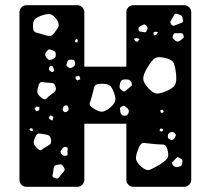

<svg xmlns="http://www.w3.org/2000/svg" viewBox="-20 -720 812 740"><path d="M82 0Q71 0 63 -7.5Q55 -15 55 -27V-673Q55 -684 63 -692Q71 -700 82 -700H278Q289 -700 297 -692Q305 -684 305 -673V-463H467V-673Q467 -684 475 -692Q483 -700 494 -700H690Q701 -700 709 -692Q717 -684 717 -673V-27Q717 -16 709 -8Q701 0 690 0H494Q483 0 475 -8Q467 -16 467 -27V-243H305V-27Q305 -16 297 -8Q289 0 278 0ZM664 -666Q655 -669 652 -663.5Q649 -658 644 -650Q639 -642 637 -637.5Q635 -633 640 -626Q646 -619 651 -621Q656 -623 664 -626Q673 -630 679.5 -631.5Q686 -633 685 -643Q684 -655 680 -659Q676 -663 664 -666ZM199 -644Q187 -661 176.5 -664.5Q166 -668 146 -662Q125 -655 116 -647.5Q107 -640 107 -618Q107 -598 118.5 -595Q130 -592 149 -586Q164 -581 172.5 -581.5Q181 -582 190 -594Q202 -609 205.5 -618.5Q209 -628 199 -644ZM543 -622Q538 -627 534 -625.5Q530 -624 523 -620Q517 -617 515 -614Q513 -611 514 -605Q515 -599 519 -598.5Q523 -598 529 -597Q535 -596 539 -595.5Q543 -595 545 -601Q549 -608 549 -612Q549 -616 543 -622ZM589 -596 579 -598 571 -594 573 -583 583 -587ZM687 -584Q684 -592 679.5 -592Q675 -592 667 -592Q659 -592 654.5 -592Q650 -592 647 -584Q644 -576 646.5 -572.5Q649 -569 656 -563Q663 -559 666.5 -560Q670 -561 676 -565Q683 -570 686.5 -573.5Q690 -577 687 -584ZM506 -574 496 -570 502 -561 510 -559 518 -569ZM280 -563 277 -571 270 -566 269 -558 278 -556ZM177 -528Q169 -531 165.5 -528Q162 -525 157 -519Q151 -509 158 -499Q163 -493 166.5 -490Q170 -487 178 -490Q187 -493 191 -496.5Q195 -500 195 -509Q195 -519 190.5 -522Q186 -525 177 -528ZM615 -497Q586 -504 573.5 -493Q561 -482 546 -456Q532 -432 532 -417Q532 -402 551 -381Q570 -360 584.5 -359.5Q599 -359 624 -370Q648 -381 654.5 -393Q661 -405 659 -431Q656 -461 650 -476Q644 -491 615 -497ZM253 -490Q242 -490 240 -483Q237 -475 236 -471Q235 -467 241 -462Q248 -457 252 -457.5Q256 -458 263 -463Q269 -468 269.5 -471.5Q270 -475 268 -483Q266 -489 262.5 -489.5Q259 -490 253 -490ZM186 -458Q184 -466 179 -466Q173 -467 170 -460Q167 -453 171 -448Q176 -445 178.5 -443Q181 -441 185 -444Q190 -447 188.5 -450Q187 -453 186 -458ZM285 -428 272 -425 271 -416 278 -410 290 -415ZM487 -401Q483 -409 479 -411.5Q475 -414 465 -414Q455 -414 450.5 -411.5Q446 -409 443 -400Q440 -389 441 -383Q442 -377 451 -371Q459 -365 463.5 -369.5Q468 -374 476 -380Q483 -386 486.5 -389Q490 -392 487 -401ZM168 -401Q153 -402 143.5 -404Q134 -406 129 -392Q123 -374 124 -364.5Q125 -355 140 -343Q153 -333 160 -341Q167 -349 180 -358Q190 -365 193.5 -370Q197 -375 194 -386Q191 -397 185 -399Q179 -401 168 -401ZM418 -366Q410 -388 399 -393Q388 -398 365 -397Q346 -396 343.5 -385Q341 -374 336 -356Q331 -336 326.5 -324.5Q322 -313 339 -303Q359 -290 371.5 -289.5Q384 -289 403 -304Q421 -319 424 -331.5Q427 -344 418 -366ZM244 -303Q242 -308 241 -311Q240 -314 234 -314Q226 -314 223 -304Q219 -295 226 -290Q232 -285 240 -291Q246 -295 244 -303ZM471 -303Q465 -308 461 -311Q457 -314 450 -310Q442 -306 442.5 -301.5Q443 -297 444 -288Q446 -276 458 -274Q470 -272 475 -284Q480 -294 471 -303ZM132 -308 120 -309 113 -301 120 -291 131 -295ZM608 -297 598 -296 599 -287 605 -284 611 -289ZM186 -269 176 -276 168 -269 171 -261 182 -255ZM106 -224 99 -226 93 -222 97 -216 106 -215ZM606 -224H597L595 -215L604 -213L609 -218ZM655 -205Q648 -214 637 -210Q626 -206 627 -194Q627 -188 630 -185.5Q633 -183 639 -181Q647 -179 653 -188Q656 -194 657.5 -197Q659 -200 655 -205ZM155 -202Q141 -204 132 -205.5Q123 -207 117 -194Q109 -178 110 -169Q111 -160 124 -148Q134 -137 141.5 -143.5Q149 -150 163 -157Q172 -162 175 -166.5Q178 -171 177 -181Q175 -192 170.5 -196Q166 -200 155 -202ZM572 -165Q550 -167 536.5 -169Q523 -171 515 -151Q504 -125 504 -110.5Q504 -96 525 -77Q545 -60 558.5 -66Q572 -72 595 -85Q615 -98 623.5 -108Q632 -118 626 -141Q621 -163 607.5 -163Q594 -163 572 -165ZM236 -153Q230 -155 226.5 -153Q223 -151 219 -146Q215 -140 213.5 -137Q212 -134 216 -128Q223 -117 235 -120Q241 -121 240.5 -125.5Q240 -130 240 -136Q240 -143 241 -147Q242 -151 236 -153ZM670 -113Q664 -115 661 -112.5Q658 -110 654 -105Q649 -99 645 -96Q641 -93 645 -86Q653 -73 668 -77Q677 -79 679.5 -82.5Q682 -86 683 -95Q684 -103 680.5 -106Q677 -109 670 -113ZM225 -77Q220 -86 214.5 -86.5Q209 -87 199 -84Q191 -83 189 -78.5Q187 -74 186 -66Q185 -53 182.5 -45.5Q180 -38 191 -34Q202 -29 206.5 -35.5Q211 -42 219 -51Q226 -58 228.5 -63Q231 -68 225 -77Z"/></svg>

Font: Rubik Moonrocks
Style: Regular
Weight: 400
Designer: Hubert and Fischer, NaN
Foundry: Hubert and Fischer, NaN
Version: Version 2.200